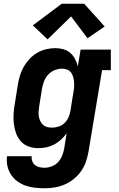

<svg xmlns="http://www.w3.org/2000/svg" viewBox="-20 -786 640 1029"><path d="M219 223Q192 223 166 220Q140 217 116 208.5Q92 200 72 185Q52 170 38.5 149Q25 128 19.5 102.5Q14 77 18 51H150Q148 65 153 78Q158 91 168 99Q178 107 191.5 110Q205 113 219 113Q238 113 257.5 105.5Q277 98 291 83Q305 68 312.5 49Q320 30 324 11L337 -72Q325 -54 307.5 -38Q290 -22 270 -11.5Q250 -1 228.5 3.5Q207 8 185 8Q158 8 133 -1Q108 -10 91 -29.5Q74 -49 65.5 -73.5Q57 -98 54 -124.5Q51 -151 53 -179Q55 -207 60 -234L76 -334Q80 -359 87.5 -383Q95 -407 108 -429.5Q121 -452 139 -471Q157 -490 179.5 -503Q202 -516 227 -522Q252 -528 277 -528Q299 -528 320 -522Q341 -516 356.5 -502.5Q372 -489 382 -470Q392 -451 397 -430L412 -520H574V-410H527L454 29Q449 56 440 82Q431 108 414.5 131.5Q398 155 375 173.5Q352 192 326 203Q300 214 273 218.5Q246 223 219 223ZM258 -102Q276 -102 293.5 -107.5Q311 -113 324.5 -125.5Q338 -138 346 -155Q354 -172 357 -189L373 -289Q376 -303 377 -317.5Q378 -332 377 -345.5Q376 -359 372.5 -372.5Q369 -386 361.5 -396.5Q354 -407 341 -412.5Q328 -418 314 -418Q294 -418 274.5 -410.5Q255 -403 240.5 -388.5Q226 -374 218 -355Q210 -336 206 -316L190 -216Q188 -203 187 -189Q186 -175 188 -162.5Q190 -150 195.5 -138Q201 -126 210 -117.5Q219 -109 231.5 -105.5Q244 -102 258 -102ZM235 -575 156 -650 311 -766H431L541 -644L449 -581L361 -698Z"/></svg>

Font: Iosevka Etoile XBdObl
Style: Regular
Weight: 800
Italic angle: -9°
Designer: Belleve Invis
Foundry: Belleve Invis
Version: Version 15.5.2; ttfautohint (v1.8.4)